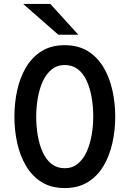

<svg xmlns="http://www.w3.org/2000/svg" viewBox="-20 -941 656 973"><path d="M308 12Q239.5 12 191 -18.2Q142.5 -48.5 112 -100Q81.5 -151.5 67.2 -216.2Q53 -281 53 -350Q53 -419 67.2 -483.8Q81.5 -548.5 112 -600Q142.5 -651.5 191 -681.8Q239.5 -712 308 -712Q376.5 -712 425.2 -681.8Q474 -651.5 504.5 -600Q535 -548.5 549.5 -483.8Q564 -419 564 -350Q564 -281 549.5 -216.2Q535 -151.5 504.5 -100Q474 -48.5 425.2 -18.2Q376.5 12 308 12ZM308 -88.5Q346.5 -88.5 374 -111Q401.5 -133.5 418.8 -171Q436 -208.5 444.2 -255.2Q452.5 -302 452.5 -350Q452.5 -402 444.2 -448.8Q436 -495.5 419 -532.2Q402 -569 374.5 -590.2Q347 -611.5 308 -611.5Q269.5 -611.5 242 -589.2Q214.5 -567 197.2 -529.5Q180 -492 171.8 -445.2Q163.5 -398.5 163.5 -350Q163.5 -298.5 171.8 -251.8Q180 -205 197.2 -168Q214.5 -131 242 -109.8Q269.5 -88.5 308 -88.5ZM275.5 -765 97.5 -921H235L377 -765Z"/></svg>

Font: Overpass Mono Light SemiBold
Style: Regular
Weight: 600
Monospace: yes
Version: Version 4.000